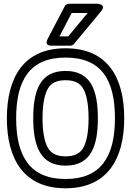

<svg xmlns="http://www.w3.org/2000/svg" viewBox="-20 -975 706 1034"><path d="M333 -665C525.4 -665 599 -545.5 599 -338C599 -129 521.4 -11 333 -11C142.1 -11 67 -132 67 -338C67 -544.9 141.5 -665 333 -665ZM333 -715C107.4 -715 17 -558 17 -338C17 -118.9 107.8 39 333 39C555.1 39 649 -115.3 649 -338C649 -558.4 559.5 -715 333 -715ZM333 -593C195.5 -593 159 -487.1 159 -338C159 -189.6 196.4 -83 333 -83C470.5 -83 507 -188.9 507 -338C507 -487 470.4 -593 333 -593ZM457 -338C457 -260 445.2 -206.1 426.7 -176.1C409.4 -148.1 381.3 -133 333 -133C285.5 -133 257.4 -148 239.7 -176.3C220.9 -206.2 209 -260.1 209 -338C209 -416 220.8 -469.9 239.3 -499.9C256.6 -527.9 284.7 -543 333 -543C381.3 -543 409.4 -527.9 426.7 -499.9C445.2 -469.9 457 -416 457 -338ZM347.3 -779H300.3L366.1 -905H451.8ZM359 -729C366.1 -729 373.5 -732.3 378.2 -738L524.2 -914C556 -952.3 505 -955 505 -955H351C342.5 -955 333.2 -949.9 328.8 -941.6L236.8 -765.6C215.7 -725 259 -729 259 -729Z"/></svg>

Font: Fog Sans
Style: Outline
Weight: 700
Foundry: Intel Corporation
Version: Version 1.00